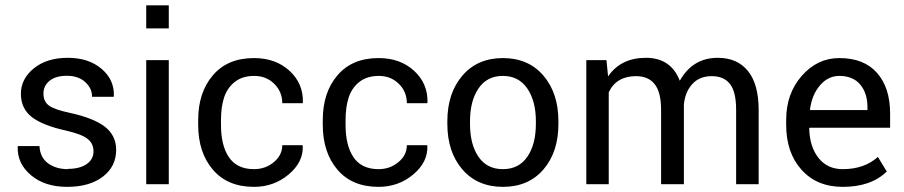

<svg xmlns="http://www.w3.org/2000/svg" viewBox="-20 -706 3467 736"><path d="M234.4 -205.1Q144.5 -224.6 102.3 -257.1Q60.1 -289.6 60.1 -346.7Q60.1 -403.8 109.9 -444.1Q159.7 -484.4 239.7 -484.4Q319.8 -484.4 369.4 -442.1Q418.9 -399.9 416.5 -337.4L415.5 -335H333Q333 -367.7 306.4 -391.6Q279.8 -415.5 236.6 -415.5Q193.4 -415.5 169.9 -396.2Q146.5 -377 146.5 -347.2Q146.5 -317.4 167 -301.8Q187.5 -286.1 247.6 -273.4Q339.4 -253.4 382.3 -220Q425.3 -186.5 425.3 -131.3Q425.3 -67.9 374.3 -28.8Q323.2 10.3 237.3 10.3Q151.4 10.3 98.4 -34.7Q45.4 -79.6 47.9 -143.6L48.8 -146H131.3Q133.8 -102.1 164.3 -79.8Q194.8 -57.6 240.7 -57.6L239.7 -58.6Q285.6 -58.6 312 -76.9Q338.4 -95.2 338.4 -125.5Q338.4 -155.8 315.9 -173.6Q293.5 -191.4 234.4 -205.1Z M627 -475.6V0H540.5V-475.6ZM627 -685.5V-597.2H540.5V-685.5Z M827.1 -227.5Q827.1 -150.9 855.5 -106.4Q886.2 -57.6 953.6 -57.6Q997.6 -57.6 1029.8 -84.5Q1062 -111.3 1062 -149.4H1139.6L1140.6 -146.5Q1143.1 -84.5 1086.4 -37.1Q1029.8 10.3 953.6 10.3Q852.1 10.3 795.9 -55.7Q739.7 -121.6 739.7 -227.5V-246.1Q739.7 -351.6 796.1 -417.5Q852.5 -483.4 953.6 -483.4Q1036.6 -483.4 1089.8 -434.6Q1143.1 -385.7 1141.1 -313L1140.1 -310.5H1062Q1062 -354.5 1031.2 -384.8Q1000.5 -415 954.8 -415Q909.2 -415 880.1 -392.1Q851.1 -369.1 839.1 -332.5Q827.1 -295.9 827.1 -246.1Z M1304.7 -227.5Q1304.7 -150.9 1333 -106.4Q1363.8 -57.6 1431.2 -57.6Q1475.1 -57.6 1507.3 -84.5Q1539.6 -111.3 1539.6 -149.4H1617.2L1618.2 -146.5Q1620.6 -84.5 1564 -37.1Q1507.3 10.3 1431.2 10.3Q1329.6 10.3 1273.4 -55.7Q1217.3 -121.6 1217.3 -227.5V-246.1Q1217.3 -351.6 1273.7 -417.5Q1330.1 -483.4 1431.2 -483.4Q1514.2 -483.4 1567.4 -434.6Q1620.6 -385.7 1618.7 -313L1617.7 -310.5H1539.6Q1539.6 -354.5 1508.8 -384.8Q1478 -415 1432.4 -415Q1386.7 -415 1357.7 -392.1Q1328.6 -369.1 1316.7 -332.5Q1304.7 -295.9 1304.7 -246.1Z M1781.7 -241.2V-231.4Q1781.7 -152.3 1814.2 -105Q1846.7 -57.6 1907.7 -57.6Q1968.8 -57.6 2001.5 -105.2Q2034.2 -152.8 2034.2 -231.4V-241.2Q2034.2 -318.8 2001.2 -366.9Q1968.3 -415 1907.5 -415Q1846.7 -415 1814.2 -366.9Q1781.7 -318.8 1781.7 -241.2ZM1694.8 -231.4V-241.2Q1694.8 -348.6 1752.4 -416Q1810.1 -483.4 1907.7 -483.4Q2005.4 -483.4 2063 -416.3Q2120.6 -349.1 2120.6 -241.2V-231.4Q2120.6 -123 2063.2 -56.4Q2005.9 10.3 1908 10.3Q1810.1 10.3 1752.4 -56.6Q1694.8 -123.5 1694.8 -231.4Z M2313.5 0H2227.5V-475.6H2304.7L2311 -413.1Q2359.9 -484.4 2455.8 -484.4Q2551.8 -484.4 2585.9 -396.5Q2635.3 -484.4 2731.4 -484.4Q2806.2 -484.4 2847.2 -433.8Q2888.2 -383.3 2888.2 -284.2V0H2801.8V-285.2Q2801.8 -354 2778.3 -384Q2754.9 -414.1 2708.3 -414.1Q2661.6 -414.1 2634 -384Q2606.4 -354 2601.6 -305.7V0H2514.2V-285.2Q2514.2 -351.6 2490 -382.8Q2465.8 -414.1 2418 -414.1Q2342.8 -414.1 2313.5 -352.1Z M3305.2 -295.4Q3305.2 -349.1 3277.3 -382.1Q3249.5 -415 3197.3 -415Q3154.3 -415 3123.3 -378.9Q3092.3 -342.8 3085 -286.6L3085.9 -284.2H3305.2ZM3210.4 10.3Q3111.3 10.3 3052.5 -55.2Q2993.7 -120.6 2993.7 -227.5V-247.1Q2993.7 -347.2 3053.5 -415.3Q3113.3 -483.4 3197.3 -483.4Q3292 -483.4 3342 -426.5Q3392.1 -369.6 3392.1 -270.5V-216.3H3083.5L3082 -214.4Q3083.5 -144 3117.4 -100.8Q3151.4 -57.6 3210.4 -57.6Q3293.5 -57.6 3345.2 -104.5L3379.4 -48.3H3378.9Q3319.3 10.3 3210.4 10.3Z"/></svg>

Font: Yantramanav
Style: Regular
Weight: 400
Version: Version 1.001;PS 1.0;hotconv 1.0.72;makeotf.lib2.5.5900; ttf